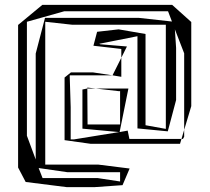

<svg xmlns="http://www.w3.org/2000/svg" viewBox="-20 -743 860 785"><path d="M499 -553 390 -562 386 -564 542 -595V-218L666 -206L700 -334V-547L695 -623L733 -525V-212L762 -309V-653L684 -723H153L54 -641V-58L85 1L252 22H368L481 14L510 -54L382 -70H165V-654L274 -642H658V-216L575 -231V-604L465 -623L377 -613L362 -556L475 -543L476 -542V-507ZM164 -670 126 -524V-91L90 -188V-654L243 -697H667L683 -655L547 -670ZM265 -433V-434L266 -435H440L360 -447H270L244 -426V-170L351 -155H716L722 -175H509L502 -209L469 -203L505 -381H372L468 -370L471 -371V-234H338L337 -381H336L317 -377V-217L467 -203L282 -173H269V-305ZM255 -39H471V-1L379 -15H154L138 -56ZM440 -435 476 -507V-429ZM728 -175H722L733 -212V-184ZM337 -381V-385L372 -381Z"/></svg>

Font: Quebrada
Style: Regular
Weight: 400
Designer: deFharo
Foundry: deFharo
Version: Version 1.034 2012